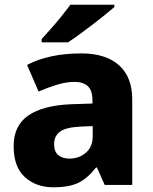

<svg xmlns="http://www.w3.org/2000/svg" viewBox="-20 -786 650 816"><path d="M326 -559Q429 -559 485.5 -509Q542 -459 542 -363V0H425L392 -74H388Q353 -29 314 -9.5Q275 10 206 10Q134 10 86 -33Q38 -76 38 -165Q38 -252 100 -295Q162 -338 282 -343L373 -346V-359Q373 -402 353 -420Q333 -438 297 -438Q262 -438 222.5 -426Q183 -414 144 -397L95 -510Q140 -534 198 -546.5Q256 -559 326 -559ZM323 -248Q260 -245 235 -226.5Q210 -208 210 -173Q210 -141 228 -126.5Q246 -112 275 -112Q316 -112 345 -137Q374 -162 374 -206V-250ZM466 -766V-756Q450 -742 425 -722Q400 -702 371.5 -680Q343 -658 316 -638.5Q289 -619 269 -606H157V-620Q173 -638 196 -663.5Q219 -689 241 -716.5Q263 -744 279 -766Z"/></svg>

Font: Noto Sans Cherokee ExtraBold
Style: Regular
Weight: 800
Designer: Monotype Design Team
Foundry: Monotype Imaging Inc.
Version: Version 2.001; ttfautohint (v1.8.4.7-5d5b)